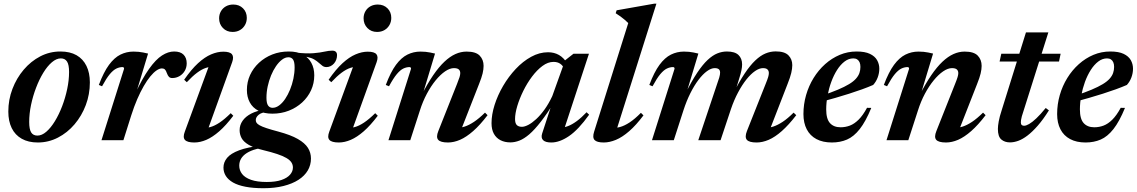

<svg xmlns="http://www.w3.org/2000/svg" viewBox="-20 -742 6016 1016"><path d="M299.5 -469.5Q350.5 -469.5 385 -449.8Q419.5 -430 437.5 -393.2Q455.5 -356.5 455.5 -306Q455.5 -243 434 -186Q412.5 -129 374.5 -84.2Q336.5 -39.5 286.5 -13.8Q236.5 12 180 12Q130 12 95 -7.8Q60 -27.5 42 -64.2Q24 -101 24 -151.5Q24 -214.5 45.8 -271.5Q67.5 -328.5 105.5 -373.2Q143.5 -418 193.2 -443.8Q243 -469.5 299.5 -469.5ZM178 -24.5Q201.5 -24.5 225.2 -45Q249 -65.5 270.5 -100.8Q292 -136 308.8 -179.8Q325.5 -223.5 335.5 -270.5Q345.5 -317.5 345.5 -361Q345.5 -399.5 334.8 -416.2Q324 -433 302 -433Q278.5 -433 254.5 -412.5Q230.5 -392 209 -356.8Q187.5 -321.5 170.8 -277.5Q154 -233.5 144.2 -186.8Q134.5 -140 134.5 -96.5Q134.5 -58 145 -41.2Q155.5 -24.5 178 -24.5Z M636.5 -378Q636.5 -382 634.8 -384.5Q633 -387 628.5 -387Q612 -387 595.8 -379.2Q579.5 -371.5 561.2 -349.8Q543 -328 520 -285.5L503 -292.5Q528.5 -360.5 556.8 -398.8Q585 -437 617.2 -453Q649.5 -469 686 -469Q701 -469 713.2 -467.8Q725.5 -466.5 737.5 -464.2Q749.5 -462 763.5 -458.5L695.5 -233.5L693 -241Q733 -327.5 768.8 -377.5Q804.5 -427.5 837.2 -448.5Q870 -469.5 901.5 -469.5Q935 -469.5 951.5 -452.5Q968 -435.5 968 -407Q968 -384.5 957.5 -366.8Q947 -349 929.5 -339Q912 -329 891.5 -329Q880.5 -329 874.2 -335.2Q868 -341.5 863 -355Q858.5 -369 852.5 -374.5Q846.5 -380 837 -380Q824 -380 808.2 -369.2Q792.5 -358.5 775.2 -337.5Q758 -316.5 740.5 -286.2Q723 -256 706.2 -217.2Q689.5 -178.5 674.5 -131.5L633 0H517Z M958 -45.5 1092.5 -412 1114 -388.5Q1092 -390 1069.8 -382.8Q1047.5 -375.5 1023 -357.2Q998.5 -339 968.5 -307L954.5 -320Q992.5 -375 1028 -407.5Q1063.5 -440 1097 -454.2Q1130.5 -468.5 1161.5 -468.5Q1196.5 -468.5 1207.5 -454.8Q1218.5 -441 1208.5 -413L1073.5 -38.5L1049.5 -65.5Q1070 -63.5 1092.5 -69.5Q1115 -75.5 1141.8 -93.2Q1168.5 -111 1201 -143L1214.5 -129.5Q1176 -78.5 1140.2 -47.2Q1104.5 -16 1071.8 -2Q1039 12 1008.5 12Q970.5 12 958.5 -1.8Q946.5 -15.5 958 -45.5ZM1139.5 -645Q1139.5 -665.5 1149 -682.2Q1158.5 -699 1175.5 -708.5Q1192.5 -718 1214.5 -718Q1246 -718 1266 -698Q1286 -678 1286 -647.5Q1286 -626.5 1276.5 -609.8Q1267 -593 1250.2 -583Q1233.5 -573 1211 -573Q1179.5 -573 1159.5 -593.8Q1139.5 -614.5 1139.5 -645Z M1707.5 -387Q1695.5 -387 1686.5 -393.5Q1677.5 -400 1667.2 -409.5Q1657 -419 1642.5 -427.5Q1628 -436 1606 -440.5Q1584 -445 1551 -441.5L1547 -463.5Q1604 -457.5 1639.2 -460.5Q1674.5 -463.5 1697.2 -468.8Q1720 -474 1738.5 -474Q1750.5 -474 1757 -468Q1763.5 -462 1763.5 -450Q1763.5 -437.5 1759.2 -426Q1755 -414.5 1747.2 -405.8Q1739.5 -397 1729.2 -392Q1719 -387 1707.5 -387ZM1422.5 -171.5Q1440 -171.5 1457 -184Q1474 -196.5 1488.8 -218.2Q1503.5 -240 1514.8 -267.5Q1526 -295 1532.5 -325.5Q1539 -356 1539 -385.5Q1539 -414.5 1530.8 -426.8Q1522.5 -439 1506.5 -439Q1489 -439 1472.2 -426.2Q1455.5 -413.5 1440.5 -391.8Q1425.5 -370 1414.2 -342.5Q1403 -315 1396.5 -284.8Q1390 -254.5 1390 -225Q1390 -196 1398.5 -183.8Q1407 -171.5 1422.5 -171.5ZM1508 -469.5Q1552.5 -469.5 1582.2 -453.8Q1612 -438 1627.5 -409.5Q1643 -381 1643 -343.5Q1643 -301 1626 -264.2Q1609 -227.5 1578.8 -199.8Q1548.5 -172 1508.2 -156.2Q1468 -140.5 1421.5 -140.5Q1377 -140.5 1347 -156.2Q1317 -172 1301.8 -200.2Q1286.5 -228.5 1286.5 -266Q1286.5 -308 1303.2 -344.8Q1320 -381.5 1350.5 -409.8Q1381 -438 1421 -453.8Q1461 -469.5 1508 -469.5ZM1374.5 254Q1319.5 254 1279.2 246.2Q1239 238.5 1213.2 223.8Q1187.5 209 1175 189Q1162.5 169 1162.5 145Q1162.5 116.5 1181.8 93.2Q1201 70 1245.8 53.2Q1290.5 36.5 1366 28H1405.5L1404.5 37Q1365.5 39 1335.8 47Q1306 55 1286 67.8Q1266 80.5 1256 97.2Q1246 114 1246 134.5Q1246 159 1261 178.5Q1276 198 1308.2 209.5Q1340.5 221 1391.5 221Q1438.5 221 1469 210.5Q1499.5 200 1514.8 182.5Q1530 165 1530 144.5Q1530 129.5 1521.8 117Q1513.5 104.5 1495 93.8Q1476.5 83 1446.5 73Q1416.5 63 1373 52.5Q1323.5 40.5 1296.2 24.5Q1269 8.5 1258.5 -11Q1248 -30.5 1248 -53Q1248 -80.5 1263.8 -103Q1279.5 -125.5 1309.5 -141Q1339.5 -156.5 1382 -162L1396 -150Q1363 -147 1348.2 -134.2Q1333.5 -121.5 1333.5 -106.5Q1333.5 -99 1337.5 -92.5Q1341.5 -86 1353.8 -79Q1366 -72 1390 -64Q1414 -56 1453.5 -45.5Q1518.5 -28 1556 -6.5Q1593.5 15 1609.5 40.5Q1625.5 66 1625.5 97Q1625.5 131 1608.8 159.8Q1592 188.5 1559.5 209.5Q1527 230.5 1480.2 242.2Q1433.5 254 1374.5 254Z M1722.5 -45.5 1857 -412 1878.5 -388.5Q1856.5 -390 1834.2 -382.8Q1812 -375.5 1787.5 -357.2Q1763 -339 1733 -307L1719 -320Q1757 -375 1792.5 -407.5Q1828 -440 1861.5 -454.2Q1895 -468.5 1926 -468.5Q1961 -468.5 1972 -454.8Q1983 -441 1973 -413L1838 -38.5L1814 -65.5Q1834.5 -63.5 1857 -69.5Q1879.5 -75.5 1906.2 -93.2Q1933 -111 1965.5 -143L1979 -129.5Q1940.5 -78.5 1904.8 -47.2Q1869 -16 1836.2 -2Q1803.5 12 1773 12Q1735 12 1723 -1.8Q1711 -15.5 1722.5 -45.5ZM1904 -645Q1904 -665.5 1913.5 -682.2Q1923 -699 1940 -708.5Q1957 -718 1979 -718Q2010.5 -718 2030.5 -698Q2050.5 -678 2050.5 -647.5Q2050.5 -626.5 2041 -609.8Q2031.5 -593 2014.8 -583Q1998 -573 1975.5 -573Q1944 -573 1924 -593.8Q1904 -614.5 1904 -645Z M2038.5 -285.5 2021.5 -292.5Q2047 -360.5 2075.2 -398.8Q2103.5 -437 2135.8 -453Q2168 -469 2204.5 -469Q2219.5 -469 2231.8 -467.8Q2244 -466.5 2256 -464.2Q2268 -462 2282 -458.5L2214 -233.5L2210 -237Q2242 -299.5 2272.2 -343.8Q2302.5 -388 2331.8 -415.5Q2361 -443 2390 -456Q2419 -469 2449 -469Q2498 -469 2518.5 -447.5Q2539 -426 2539 -393.5Q2539 -375.5 2533.8 -353.2Q2528.5 -331 2515 -297.5L2413.5 -38.5L2395.5 -66Q2416 -65 2438.8 -72.2Q2461.5 -79.5 2488.2 -97.2Q2515 -115 2546.5 -146L2560 -132.5Q2520.5 -80.5 2484 -48.5Q2447.5 -16.5 2414.5 -2.2Q2381.5 12 2350.5 12Q2311 12 2298.8 -2.2Q2286.5 -16.5 2299.5 -48.5L2398.5 -298Q2408 -321.5 2411.8 -334Q2415.5 -346.5 2415.5 -355Q2415.5 -367.5 2407.8 -374.5Q2400 -381.5 2382 -381.5Q2360.5 -381.5 2335.5 -364.5Q2310.5 -347.5 2285.5 -317Q2260.5 -286.5 2238.8 -245.8Q2217 -205 2202 -157.5L2151 0H2035.5L2155 -378Q2155 -382 2153.2 -384.5Q2151.5 -387 2147 -387Q2130.5 -387 2114.2 -379.2Q2098 -371.5 2079.8 -349.8Q2061.5 -328 2038.5 -285.5Z M2849 -36 2905 -207 2916.5 -206.5Q2875 -140.5 2841.8 -97.8Q2808.5 -55 2780.8 -31.2Q2753 -7.5 2728.5 2Q2704 11.5 2680.5 11.5Q2651 11.5 2628.5 0Q2606 -11.5 2593.5 -34Q2581 -56.5 2581 -90Q2581 -135.5 2597.2 -186.8Q2613.5 -238 2642.2 -287.2Q2671 -336.5 2709 -377Q2747 -417.5 2790.8 -441.5Q2834.5 -465.5 2880 -465.5Q2912.5 -465.5 2938 -451Q2963.5 -436.5 2984 -403.5L2966.5 -377Q2959.5 -394 2945.2 -404.2Q2931 -414.5 2909 -414.5Q2879.5 -414.5 2850.5 -393Q2821.5 -371.5 2795.2 -336.5Q2769 -301.5 2749 -260.8Q2729 -220 2717.2 -180.8Q2705.5 -141.5 2705.5 -112Q2705.5 -89.5 2714.8 -80.2Q2724 -71 2742 -71Q2756 -71 2775.8 -81.2Q2795.5 -91.5 2817.5 -111.8Q2839.5 -132 2861.5 -162.5Q2883.5 -193 2902.5 -233.5L2970.5 -423L3014.5 -457.5H3096.5L2959.5 -40.5L2945 -66.5Q2964 -66.5 2985.8 -74.8Q3007.5 -83 3032.2 -101.2Q3057 -119.5 3084 -148L3097.5 -135Q3041 -56 2991.2 -22Q2941.5 12 2897.5 12Q2866 12 2853.8 -0.5Q2841.5 -13 2849 -36Z M3304.5 -620Q3295.5 -629 3285.5 -637.5Q3275.5 -646 3264 -654.5Q3252.5 -663 3238 -672L3243 -687.5L3441.5 -722.5H3453.5L3238 -40.5L3217 -66Q3237 -63.5 3260.5 -69.8Q3284 -76 3311.5 -94Q3339 -112 3371.5 -145L3385 -131.5Q3346 -79.5 3309.5 -47.8Q3273 -16 3239.2 -2Q3205.5 12 3175 12Q3138.5 12 3126.2 -1.2Q3114 -14.5 3124 -45.5Z M4047 -38.5 4029 -66Q4049 -65 4071.8 -72.2Q4094.5 -79.5 4121.5 -97.2Q4148.5 -115 4179.5 -146L4193.5 -132.5Q4153.5 -80.5 4117.2 -48.5Q4081 -16.5 4047.8 -2.2Q4014.5 12 3984 12Q3944 12 3932 -2.2Q3920 -16.5 3932.5 -48.5L4032 -299Q4041.5 -322.5 4045 -334.5Q4048.5 -346.5 4048.5 -355.5Q4048.5 -367.5 4041.2 -374.5Q4034 -381.5 4017.5 -381.5Q3998 -381.5 3975.5 -366Q3953 -350.5 3930 -321.8Q3907 -293 3885.8 -253.2Q3864.5 -213.5 3848 -165L3793 0H3675L3778 -307.5Q3783 -321.5 3785.8 -330.8Q3788.5 -340 3789.5 -346.5Q3790.5 -353 3790.5 -358Q3790.5 -370 3783.5 -375.8Q3776.5 -381.5 3762 -381.5Q3743 -381.5 3720.8 -365.2Q3698.5 -349 3676 -319.2Q3653.5 -289.5 3633 -248.5Q3612.5 -207.5 3596.5 -158L3545.5 0H3430L3549.5 -378Q3549.5 -382 3547.8 -384.5Q3546 -387 3541.5 -387Q3525 -387 3508.8 -379.2Q3492.5 -371.5 3474.2 -349.8Q3456 -328 3433 -285.5L3416 -292.5Q3441.5 -360.5 3469.8 -398.8Q3498 -437 3530.2 -453Q3562.5 -469 3599 -469Q3614 -469 3626 -467.8Q3638 -466.5 3650 -464.2Q3662 -462 3675.5 -458.5L3610 -242L3606.5 -246Q3640 -313 3669 -356.5Q3698 -400 3724.5 -424.8Q3751 -449.5 3776 -459.5Q3801 -469.5 3826.5 -469.5Q3868.5 -469.5 3887.8 -451Q3907 -432.5 3907 -401Q3907 -387 3903.2 -369Q3899.5 -351 3891.5 -326L3865.5 -241H3857Q3890.5 -308 3920 -352.2Q3949.5 -396.5 3976.8 -422.2Q4004 -448 4030.5 -459Q4057 -470 4084.5 -470Q4132 -470 4152.2 -449.2Q4172.5 -428.5 4172.5 -397Q4172.5 -379 4167 -355.8Q4161.5 -332.5 4147.5 -297.5Z M4495.5 -433Q4471 -433 4449.2 -416.5Q4427.5 -400 4409.5 -371.8Q4391.5 -343.5 4378.8 -308.5Q4366 -273.5 4359 -235.8Q4352 -198 4352 -163Q4352 -112.5 4372 -90.5Q4392 -68.5 4428 -68.5Q4454 -68.5 4477.5 -77.5Q4501 -86.5 4523.5 -108.8Q4546 -131 4568 -171.5L4590.5 -171Q4561 -99 4529.5 -59Q4498 -19 4462 -3.5Q4426 12 4382 12Q4334 12 4300.2 -6Q4266.5 -24 4249 -57.8Q4231.5 -91.5 4231.5 -138.5Q4231.5 -190 4245.5 -238.8Q4259.5 -287.5 4285.2 -329.2Q4311 -371 4346.2 -402.5Q4381.5 -434 4423.8 -451.8Q4466 -469.5 4513 -469.5Q4557 -469.5 4583.2 -457Q4609.5 -444.5 4621.2 -423.8Q4633 -403 4633 -378.5Q4633 -355 4624.5 -332.2Q4616 -309.5 4600.5 -292.5Q4574 -281 4541.5 -269.2Q4509 -257.5 4473 -246Q4437 -234.5 4399.8 -223.8Q4362.5 -213 4326.5 -203.5L4328.5 -236Q4378.5 -252.5 4414 -267.5Q4449.5 -282.5 4473 -296.8Q4496.5 -311 4509.5 -325.8Q4522.5 -340.5 4527.8 -355.8Q4533 -371 4533 -388Q4533 -402.5 4528.8 -412.2Q4524.5 -422 4516.2 -427.5Q4508 -433 4495.5 -433Z M4674 -285.5 4657 -292.5Q4682.5 -360.5 4710.8 -398.8Q4739 -437 4771.2 -453Q4803.5 -469 4840 -469Q4855 -469 4867.2 -467.8Q4879.5 -466.5 4891.5 -464.2Q4903.5 -462 4917.5 -458.5L4849.5 -233.5L4845.5 -237Q4877.5 -299.5 4907.8 -343.8Q4938 -388 4967.2 -415.5Q4996.5 -443 5025.5 -456Q5054.5 -469 5084.5 -469Q5133.5 -469 5154 -447.5Q5174.5 -426 5174.5 -393.5Q5174.5 -375.5 5169.2 -353.2Q5164 -331 5150.5 -297.5L5049 -38.5L5031 -66Q5051.5 -65 5074.2 -72.2Q5097 -79.5 5123.8 -97.2Q5150.5 -115 5182 -146L5195.5 -132.5Q5156 -80.5 5119.5 -48.5Q5083 -16.5 5050 -2.2Q5017 12 4986 12Q4946.5 12 4934.2 -2.2Q4922 -16.5 4935 -48.5L5034 -298Q5043.5 -321.5 5047.2 -334Q5051 -346.5 5051 -355Q5051 -367.5 5043.2 -374.5Q5035.5 -381.5 5017.5 -381.5Q4996 -381.5 4971 -364.5Q4946 -347.5 4921 -317Q4896 -286.5 4874.2 -245.8Q4852.5 -205 4837.5 -157.5L4786.5 0H4671L4790.5 -378Q4790.5 -382 4788.8 -384.5Q4787 -387 4782.5 -387Q4766 -387 4749.8 -379.2Q4733.5 -371.5 4715.2 -349.8Q4697 -328 4674 -285.5Z M5269.5 -416.5 5278.5 -457.5H5592.5L5584 -416.5ZM5397 -157.5Q5390.5 -138.5 5387.2 -126.5Q5384 -114.5 5383 -107Q5382 -99.5 5382 -94.5Q5382 -85 5386.5 -80.8Q5391 -76.5 5399 -76.5Q5409.5 -76.5 5425.8 -85.8Q5442 -95 5464 -115.8Q5486 -136.5 5513.5 -170.5L5530.5 -158Q5500 -109.5 5471.5 -77Q5443 -44.5 5417.5 -25Q5392 -5.5 5368.8 3Q5345.5 11.5 5324.5 11.5Q5296.5 11.5 5278.5 -4Q5260.5 -19.5 5260.5 -59.5Q5260.5 -75 5264.8 -99.2Q5269 -123.5 5281 -160L5409 -570.5H5527.5Z M5838 -433Q5813.5 -433 5791.8 -416.5Q5770 -400 5752 -371.8Q5734 -343.5 5721.2 -308.5Q5708.5 -273.5 5701.5 -235.8Q5694.5 -198 5694.5 -163Q5694.5 -112.5 5714.5 -90.5Q5734.5 -68.5 5770.5 -68.5Q5796.5 -68.5 5820 -77.5Q5843.5 -86.5 5866 -108.8Q5888.5 -131 5910.5 -171.5L5933 -171Q5903.5 -99 5872 -59Q5840.5 -19 5804.5 -3.5Q5768.5 12 5724.5 12Q5676.5 12 5642.8 -6Q5609 -24 5591.5 -57.8Q5574 -91.5 5574 -138.5Q5574 -190 5588 -238.8Q5602 -287.5 5627.8 -329.2Q5653.5 -371 5688.8 -402.5Q5724 -434 5766.2 -451.8Q5808.5 -469.5 5855.5 -469.5Q5899.5 -469.5 5925.8 -457Q5952 -444.5 5963.8 -423.8Q5975.5 -403 5975.5 -378.5Q5975.5 -355 5967 -332.2Q5958.5 -309.5 5943 -292.5Q5916.5 -281 5884 -269.2Q5851.5 -257.5 5815.5 -246Q5779.5 -234.5 5742.2 -223.8Q5705 -213 5669 -203.5L5671 -236Q5721 -252.5 5756.5 -267.5Q5792 -282.5 5815.5 -296.8Q5839 -311 5852 -325.8Q5865 -340.5 5870.2 -355.8Q5875.5 -371 5875.5 -388Q5875.5 -402.5 5871.2 -412.2Q5867 -422 5858.8 -427.5Q5850.5 -433 5838 -433Z"/></svg>

Font: Newsreader 36pt SemiBold
Style: Italic
Weight: 600
Italic angle: -17°
Designer: Hugues Gentile
Foundry: Production Type
Version: Version 1.003